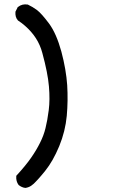

<svg xmlns="http://www.w3.org/2000/svg" viewBox="-20 -832 540 904"><path d="M99.1 52.7Q90.3 51.8 82.8 48.3Q75.2 44.9 68.4 39.6L67.9 39.1L67.4 38.6Q54.7 21.5 56.6 -2.4V-4.4L58.1 -5.9Q101.1 -52.7 126.2 -88.9Q151.4 -125 168.5 -159.7Q186 -194.3 194.3 -229Q203.1 -263.7 209.5 -313.5Q215.8 -362.3 210.4 -425.3Q205.1 -488.3 179.2 -583Q174.3 -601.6 166.7 -618.9Q159.2 -636.2 148.9 -652.1Q138.7 -668 126 -682.4Q113.3 -696.8 98.1 -710.2Q83 -723.6 64.9 -735.4L64.5 -735.8L64 -736.3Q57.1 -744.1 54.4 -754.2Q51.8 -764.2 52.7 -775.9V-776.9L53.2 -777.8L63 -797.4L63.5 -798.8L64.9 -799.3Q84.5 -814.9 110.4 -810.5H111.3L111.8 -810.1Q133.8 -799.8 154.8 -784.2Q165.5 -775.9 179.4 -760.3Q193.4 -744.6 210.9 -721.2Q245.6 -674.3 269 -588.9Q280.3 -546.4 287.1 -506.8Q293.9 -467.3 296.4 -431.2Q300.8 -358.4 294.4 -286.6Q291 -250.5 282.2 -214.8Q273.4 -179.2 258.8 -143.6Q229.5 -73.2 192.9 -27.8Q184.1 -16.6 176 -7.3Q168 2 161.4 9.5Q154.8 17.1 148.9 22.9Q143.1 28.8 138.7 33.2Q132.3 39.1 126.2 43Q120.1 46.9 113.5 49.3Q106.9 51.8 100.1 52.7H99.6Z"/></svg>

Font: NaikaiFont
Style: SemiBold
Weight: 600
Version: Version 1.89